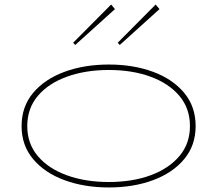

<svg xmlns="http://www.w3.org/2000/svg" viewBox="-20 -815 956 845"><path d="M459 10Q351 10 264 -22Q177 -54 126 -114.5Q75 -175 75 -260Q75 -346 126 -406.5Q177 -467 264 -499Q351 -531 459 -531Q567 -531 653.5 -499Q740 -467 790.5 -406.5Q841 -346 841 -260Q841 -175 790.5 -114.5Q740 -54 653.5 -22Q567 10 459 10ZM459 -14Q562 -14 642.5 -43.5Q723 -73 769.5 -128Q816 -183 816 -260Q816 -338 769.5 -393Q723 -448 642.5 -477.5Q562 -507 459 -507Q356 -507 274.5 -477.5Q193 -448 146.5 -393Q100 -338 100 -260Q100 -183 146.5 -128Q193 -73 274.5 -43.5Q356 -14 459 -14ZM507 -617 498 -627 665 -795 682 -775ZM311 -617 302 -627 469 -795 486 -775Z"/></svg>

Font: Padyakke Expanded One
Style: Regular
Weight: 400
Designer: James Puckett
Foundry: Dunwich Type Founders
Version: Version 1.500; ttfautohint (v1.8.4.7-5d5b)